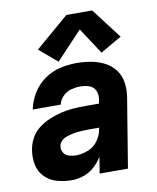

<svg xmlns="http://www.w3.org/2000/svg" viewBox="-87 -839 749 915"><g transform="rotate(-10 288.0 -382.0)"><path d="M186 8Q215 8 243.5 -1.5Q272 -11 295.5 -32Q319 -53 335 -79L322 0H459L514 -335Q520 -371 515 -406Q510 -441 489.5 -468Q469 -495 438.5 -510.5Q408 -526 373.5 -532Q339 -538 302 -538Q263 -538 223 -528.5Q183 -519 148 -494Q113 -469 91 -432.5Q69 -396 61 -356H197Q201 -378 218.5 -395.5Q236 -413 258.5 -419Q281 -425 302 -425Q324 -425 344.5 -418.5Q365 -412 374.5 -393.5Q384 -375 381 -353L377 -329H309Q280 -329 251 -327Q222 -325 193 -318Q164 -311 135.5 -299Q107 -287 82 -268Q57 -249 42.5 -221.5Q28 -194 24 -165Q18 -129 25.5 -94Q33 -59 57.5 -35Q82 -11 116 -1.5Q150 8 186 8ZM227 -105Q209 -105 192.5 -110Q176 -115 167 -129.5Q158 -144 161 -162Q163 -176 174.5 -186.5Q186 -197 199.5 -201.5Q213 -206 226.5 -209Q240 -212 254 -213.5Q268 -215 281.5 -215.5Q295 -216 309 -216H358L357 -213Q353 -183 334.5 -156Q316 -129 286 -117Q256 -105 227 -105ZM222 -559 348 -693 431 -566 519 -617 534 -625 422 -772H297L135 -633Z"/></g></svg>

Font: Iosevka Sparkle XBdObl
Style: Regular
Weight: 800
Italic angle: -9°
Designer: Belleve Invis
Foundry: Belleve Invis
Version: Version 4.5.0; ttfautohint (v1.8.3)